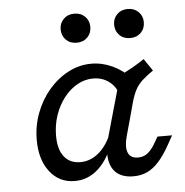

<svg xmlns="http://www.w3.org/2000/svg" viewBox="-48 -667 702 727"><g transform="rotate(-5 303.0 -303.5)"><path d="M208.1 11.3Q149.2 11.3 113.3 -34.7Q77.4 -80.6 77.4 -155.6Q77.4 -209.7 96 -258.5Q114.5 -307.3 146.8 -344.8Q179 -382.3 220.6 -404Q262.1 -425.8 308.1 -425.8Q349.2 -425.8 388.3 -407.7Q427.4 -389.5 457.3 -356.5L404 -303.2Q393.5 -333.9 368.5 -351.6Q343.5 -369.4 309.7 -369.4Q278.2 -369.4 249.6 -353.2Q221 -337.1 198.8 -308.5Q176.6 -279.8 164.1 -243.1Q151.6 -206.5 151.6 -165.3Q151.6 -113.7 173.4 -85.9Q195.2 -58.1 234.7 -58.1Q272.6 -58.1 303.6 -83.5Q334.7 -108.9 354.8 -156.5L351.6 -105.6Q328.2 -49.2 291.5 -19Q254.8 11.3 208.1 11.3ZM366.1 -206.5 412.9 -371.8Q438.7 -384.7 461.7 -397.6Q484.7 -410.5 507.3 -425.8L538.7 -379.8Q512.9 -362.1 496.4 -346.8Q479.8 -331.5 470.2 -312.9Q460.5 -294.4 452.4 -266.1L436.3 -206.5ZM417.7 -139.5Q407.3 -100.8 416.1 -78.6Q425 -56.5 454 -56.5Q475 -56.5 489.9 -68.1Q504.8 -79.8 516.9 -100L533.9 -129H589.5L570.2 -94.4Q549.2 -56.5 527.8 -32.7Q506.5 -8.9 483.1 2Q459.7 12.9 430.6 12.9Q391.9 12.9 369 -5.2Q346 -23.4 340.3 -58.5Q334.7 -93.5 348.4 -143.5L366.1 -206.5H436.3ZM463.7 -509.7Q438.7 -509.7 423 -525.4Q407.3 -541.1 407.3 -565.3Q407.3 -588.7 423 -604.4Q438.7 -620.2 463.7 -620.2Q488.7 -620.2 504.4 -604.4Q520.2 -588.7 520.2 -565.3Q520.2 -541.1 504.4 -525.4Q488.7 -509.7 463.7 -509.7ZM260.5 -509.7Q235.5 -509.7 219.8 -525.4Q204 -541.1 204 -565.3Q204 -588.7 219.8 -604.4Q235.5 -620.2 260.5 -620.2Q285.5 -620.2 301.2 -604.4Q316.9 -588.7 316.9 -565.3Q316.9 -541.1 301.2 -525.4Q285.5 -509.7 260.5 -509.7Z"/></g></svg>

Font: Playfair 5pt SemiExpanded Light
Style: Italic
Weight: 300
Width: 6
Italic angle: -15.6°
Designer: Claus Eggers Sørensen
Foundry: Claus Eggers Sørensen
Version: Version 2.203